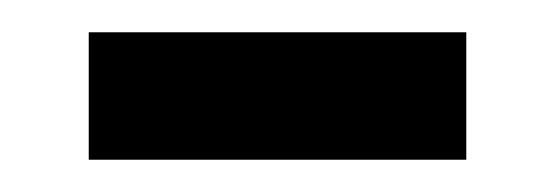

<svg xmlns="http://www.w3.org/2000/svg" viewBox="-20 -328 344 119"><path d="M35 -229H269V-308H35Z"/></svg>

Font: Noto Sans Lao UI SemCond
Style: Regular
Weight: 400
Width: 4
Designer: Monotype Design Team
Foundry: Monotype Imaging Inc.
Version: Version 2.000